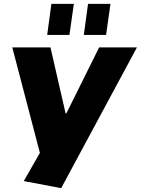

<svg xmlns="http://www.w3.org/2000/svg" viewBox="-20 -787 734 1001"><path d="M104 157 188 10 44 -540H243L322 -196H326L497 -540H694L299 194ZM365 -767 342 -605H226L248 -767ZM556 -767 533 -605H417L439 -767Z"/></svg>

Font: Pathway Extreme 8pt Thin 12pt ExtraBold
Style: Italic
Weight: 800
Italic angle: -8°
Version: Version 1.001;gftools[0.9.26]